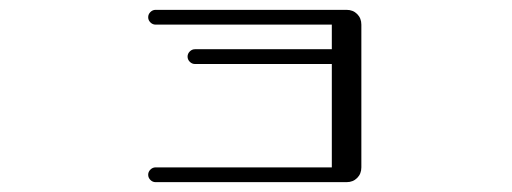

<svg xmlns="http://www.w3.org/2000/svg" viewBox="-20 -459 1040 390"><path d="M281 -104Q281 -110 285.5 -114.5Q290 -119 296 -119H654V-329H376Q370 -329 365.5 -333.5Q361 -338 361 -344Q361 -350 365.5 -354.5Q370 -359 376 -359H654V-409H296Q290 -409 285.5 -413.5Q281 -418 281 -424Q281 -430 285.5 -434.5Q290 -439 296 -439H684Q697 -439 705.5 -430.5Q714 -422 714 -409V-119Q714 -106 705.5 -97.5Q697 -89 684 -89H296Q290 -89 285.5 -93.5Q281 -98 281 -104Z"/></svg>

Font: GL-CurulMinamoto Light
Style: Regular
Weight: 300
Designer: Eunice (kana); Ryoko NISHIZUKA 西塚涼子 (ideographs); Frank Grießhammer (Latin, Greek & Cyrillic); Wenlong ZHANG
Foundry: Gutenberg Labo; Adobe
Version: Version 1.002